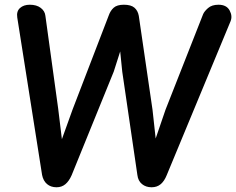

<svg xmlns="http://www.w3.org/2000/svg" viewBox="-20 -792 999 812"><path d="M219 0Q195 0 179 -13.5Q163 -27 158 -52L53 -718Q49 -744 64.5 -758Q80 -772 106 -772Q135 -772 152.5 -758.5Q170 -745 172 -725L226 -333L245 -177L233 -179L287 -329L440 -727Q447 -747 461 -759.5Q475 -772 504 -772Q534 -772 548.5 -759.5Q563 -747 567 -725L625 -328L642 -173L628 -176L680 -328L839 -732Q844 -744 860 -758Q876 -772 904 -772Q938 -772 951 -748Q964 -724 955 -702L685 -51Q675 -26 659.5 -13Q644 0 621 0Q597 0 580.5 -13.5Q564 -27 561 -52L497 -489L487 -587L492 -586L461 -489L283 -51Q272 -26 256.5 -13Q241 0 219 0Z"/></svg>

Font: Edu SA Beginner
Style: Bold
Weight: 700
Version: Version 1.003